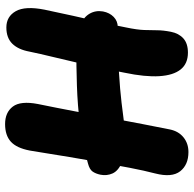

<svg xmlns="http://www.w3.org/2000/svg" viewBox="-23 -726 761 755"><g transform="rotate(-90 357.5 -348.5)"><path d="M528 10Q485 10 462 -18.5Q439 -47 435.5 -102.5Q432 -158 449 -239Q466 -328 482 -397.5Q498 -467 511 -520.5Q524 -574 532 -613Q540 -657 563 -680.5Q586 -704 627 -704Q670 -704 691 -667Q712 -630 697 -554Q686 -501 673 -442.5Q660 -384 647.5 -329.5Q635 -275 627 -233Q618 -190 617 -162Q616 -134 616 -111Q616 -88 610 -57Q604 -26 584 -8Q564 10 528 10ZM137 12Q87 12 61.5 -20.5Q36 -53 53 -119Q64 -161 75 -218Q86 -275 97 -337Q108 -399 117.5 -455.5Q127 -512 133.5 -554Q140 -596 143 -612Q153 -664 178 -686.5Q203 -709 247 -709Q293 -709 316 -678.5Q339 -648 326 -580Q311 -507 297.5 -435.5Q284 -364 271.5 -297Q259 -230 247.5 -170.5Q236 -111 226 -61Q219 -27 195 -7.5Q171 12 137 12ZM191 -236Q128 -236 95.5 -250Q63 -264 53 -286.5Q43 -309 48 -334Q52 -353 60.5 -365Q69 -377 92 -383Q167 -405 244 -414.5Q321 -424 397.5 -426.5Q474 -429 549 -429Q600 -429 633.5 -415Q667 -401 681 -377Q695 -353 690 -324Q685 -298 668.5 -282Q652 -266 629 -266Q527 -266 454 -261.5Q381 -257 331 -251Q281 -245 247.5 -240.5Q214 -236 191 -236Z"/></g></svg>

Font: Shantell Sans ExtraBold
Style: Italic
Weight: 800
Italic angle: -11°
Designer: Stephen Nixon, Anya Danilova, Shantell Martin
Foundry: Arrow Type
Version: Version 1.011;[c5ecc13dd]